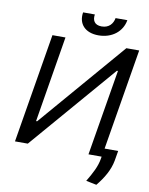

<svg xmlns="http://www.w3.org/2000/svg" viewBox="-113 -989 978 1257"><g transform="rotate(10 376.5 -360.5)"><path d="M163.4 -727.3 42.6 0H127.8L619.3 -571H626.4L531.2 0H618.6L616.5 12.8C608 66.8 581 116.5 546.9 173.3L616.5 187.5C661.9 132.1 696 73.9 707.4 11.4L718.8 -55.4H628.6L740.1 -727.3H654.8L162.6 -154.8H155.5L250 -727.3ZM335.2 -909.1C322.4 -832.4 370 -778.4 459.5 -778.4C550.4 -778.4 616.5 -832.4 629.3 -909.1H551.1C544.7 -872.2 519.9 -839.5 470.2 -839.5C420.5 -839.5 407 -872.2 413.4 -909.1Z"/></g></svg>

Font: Magic Ui Pro
Style: Italic
Weight: 400
Italic angle: -9.39999°
Designer: Stefan Endress, Andreas Faust
Version: Version 1.000;FEAKit 1.0